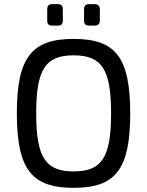

<svg xmlns="http://www.w3.org/2000/svg" viewBox="-20 -890 708 923"><path d="M230 -870C214 -870 207 -861 207 -846V-791C207 -775 214 -767 230 -767H259C275 -767 282 -775 282 -791V-846C282 -861 275 -870 259 -870ZM408 -870C391 -870 384 -861 384 -846V-791C384 -775 391 -767 408 -767H436C451 -767 460 -775 460 -791V-846C460 -861 451 -870 436 -870ZM334 -703C133 -703 61 -615 61 -345C61 -75 133 13 334 13C535 13 606 -75 606 -345C606 -615 535 -703 334 -703ZM334 -624C470 -624 514 -556 514 -345C514 -134 470 -66 334 -66C198 -66 154 -134 154 -345C154 -556 198 -624 334 -624Z"/></svg>

Font: SnT
Style: Regular
Weight: 400
Designer: Natanael Gama
Version: Version 1.001;PS 001.001;hotconv 1.0.70;makeotf.lib2.5.58329